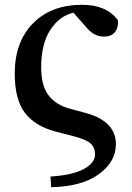

<svg xmlns="http://www.w3.org/2000/svg" viewBox="-20 -571 555 808"><path d="M271.5 -114.3 343.8 -94.7Q467.8 -59.6 467.8 36.1Q467.8 109.4 396.5 161.6Q325.2 213.9 195.3 216.8L192.4 171.9Q286.1 166 333 140.1Q379.9 114.3 379.9 79.1Q379.9 49.8 361.8 33.2Q343.8 16.6 292 2.9L212.9 -17.6Q126 -41 84 -97.2Q42 -153.3 42 -261.7Q42 -394.5 118.7 -472.7Q195.3 -550.8 326.2 -550.8Q428.7 -550.8 476.6 -485.4Q478.5 -454.1 463.4 -435.5Q448.2 -417 418 -417Q377 -417 346.7 -452.1L289.1 -517.6Q229.5 -503.9 191.4 -444.8Q153.3 -385.7 153.3 -288.1Q153.3 -211.9 183.1 -171.4Q212.9 -130.9 271.5 -114.3Z"/></svg>

Font: GenRyuMin TW TTF Bold
Style: Regular
Weight: 700
Version: Version 1.300